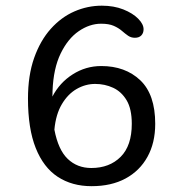

<svg xmlns="http://www.w3.org/2000/svg" viewBox="-20 -645 659 676"><path d="M336.5 -412.5Q421 -412.5 473.8 -362.5Q526.5 -312.5 526.5 -209Q526.5 -142 499.2 -92.8Q472 -43.5 422 -16.5Q372 10.5 302.5 10.5Q233.5 10.5 183.2 -22.5Q133 -55.5 105.8 -123.8Q78.5 -192 78.5 -298Q78.5 -379.5 100.2 -441Q122 -502.5 158.8 -543.5Q195.5 -584.5 242 -604.8Q288.5 -625 338.5 -625Q381 -625 414.2 -611.8Q447.5 -598.5 466.5 -579.2Q485.5 -560 485.5 -542Q485.5 -528.5 477.5 -520.2Q469.5 -512 455 -512Q441.5 -512 431 -519.2Q420.5 -526.5 409 -536.5Q397.5 -546.5 380.5 -554Q363.5 -561.5 336 -561.5Q295.5 -561.5 257.2 -535.2Q219 -509 193.5 -456.5Q168 -404 165 -325Q165 -320 164.8 -315Q164.5 -310 164.5 -305Q190 -354 236 -383.2Q282 -412.5 336.5 -412.5ZM171.5 -188.5Q185 -117.5 218.5 -85.5Q252 -53.5 301.5 -53.5Q365.5 -53.5 404.8 -92.8Q444 -132 444 -209Q444 -261.5 425.8 -292Q407.5 -322.5 378.2 -336Q349 -349.5 315 -349.5Q281 -349.5 250 -331.8Q219 -314 197.8 -278.2Q176.5 -242.5 171.5 -188.5Z"/></svg>

Font: Sono Monospace
Style: Regular
Weight: 400
Designer: Tyler Finck
Foundry: Tyler Finck
Version: Version 2.112